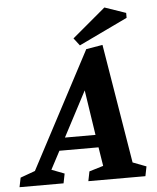

<svg xmlns="http://www.w3.org/2000/svg" viewBox="-117 -847 733 895"><g transform="rotate(-5 249.0 -400.0)"><path d="M-62 0 -53 -44 16 -69 304 -614 381 -627 473 -69 536 -45 527 0H260L269 -45L335 -65L321 -153H138L93 -68L153 -45L144 0ZM169 -212H312L280 -423ZM276 -634 249 -669 405 -800 504 -766V-743Z"/></g></svg>

Font: Manuale
Style: Italic
Weight: 400
Italic angle: -11°
Designer: Eduardo Tunni / Pablo Cosgaya
Foundry: Eduardo Tunni / Pablo Cosgaya
Version: Version 1.002